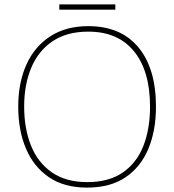

<svg xmlns="http://www.w3.org/2000/svg" viewBox="-20 -844 794 874"><path d="M690 -358Q690 -250 655.5 -167Q621 -84 551.5 -37Q482 10 376 10Q272 10 202.5 -37.5Q133 -85 98 -168Q63 -251 63 -359Q63 -467 100 -549.5Q137 -632 208.5 -678.5Q280 -725 382 -725Q530 -725 610 -628.5Q690 -532 690 -358ZM90 -359Q90 -259 121 -181.5Q152 -104 216 -59.5Q280 -15 377 -15Q475 -15 538.5 -58.5Q602 -102 632.5 -179.5Q663 -257 663 -358Q663 -521 590 -610.5Q517 -700 382 -700Q284 -700 219 -656Q154 -612 122 -535Q90 -458 90 -359ZM505 -824V-800H250V-824Z"/></svg>

Font: Noto Sans Bengali Thin
Style: Regular
Weight: 100
Designer: Jelle Bosma - Monotype Design Team
Foundry: Monotype Imaging Inc.
Version: Version 2.003; ttfautohint (v1.8.4.7-5d5b)